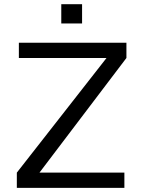

<svg xmlns="http://www.w3.org/2000/svg" viewBox="-20 -904 689 924"><path d="M588.4 -698.2V-625L169.9 -73.2H578.6V0H61V-73.2L492.7 -625H70.8V-698.2ZM375 -883.8V-791H274.9V-883.8Z"/></svg>

Font: Sansation
Style: Regular
Weight: 400
Designer: Bernd Montag
Version: Version 1.301